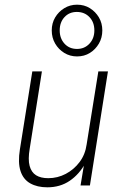

<svg xmlns="http://www.w3.org/2000/svg" viewBox="-20 -792 523 820"><path d="M182 8Q139 8 109 -9Q79 -26 67.5 -62Q56 -98 65 -154L118 -487H159L107 -158Q99 -111 106.5 -83.5Q114 -56 134 -43.5Q154 -31 186 -31Q226 -31 261 -49.5Q296 -68 320 -100Q344 -132 350 -175L400 -487H441L364 0H324L340 -96H345Q319 -48 278 -20Q237 8 182 8ZM309 -551Q279 -551 254.5 -566Q230 -581 215.5 -606Q201 -631 201 -662Q201 -693 215.5 -717.5Q230 -742 254.5 -757Q279 -772 309 -772Q340 -772 364 -757Q388 -742 402.5 -717.5Q417 -693 417 -662Q417 -631 402.5 -606Q388 -581 364 -566Q340 -551 309 -551ZM309 -583Q341 -583 362 -605.5Q383 -628 383 -662Q383 -697 362 -719Q341 -741 308 -741Q276 -741 255.5 -719Q235 -697 235 -662Q235 -628 255.5 -605.5Q276 -583 309 -583Z"/></svg>

Font: Nunito Sans 10pt Condensed ExtraLight
Style: Italic
Weight: 250
Width: 3
Italic angle: -9°
Designer: Vernon Adams
Foundry: Vernon Adams
Version: Version 3.101;gftools[0.9.27]